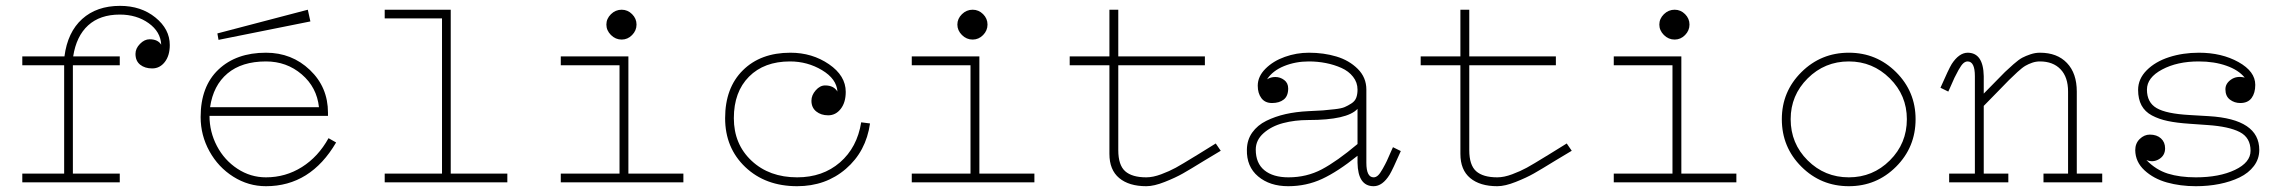

<svg xmlns="http://www.w3.org/2000/svg" viewBox="-20 -623 7835 656"><path d="M530.8 -470.2Q528.8 -514.6 487.8 -543.9Q446.8 -573.2 389.2 -573.2Q321.8 -573.2 281.2 -536.4Q240.7 -499.5 230 -430.2H389.2V-399.9H229V-29.8H389.2V0H56.2V-29.8H199.2V-399.9H56.2V-430.2H200.2Q210.9 -513.2 260.7 -558.1Q310.5 -603 390.1 -603Q461.9 -603 511 -563.2Q560.1 -523.4 560.1 -469.2Q560.1 -433.1 543 -411.1Q525.9 -389.2 500 -389.2Q475.1 -389.2 459 -401.9Q442.9 -414.6 442.9 -439Q442.9 -457.5 458.3 -473.1Q473.6 -488.8 491.2 -488.8Q519.5 -488.8 530.8 -470.2Z M726.6 -486.8 1040.5 -549.8 1031.7 -589.8 722.7 -508.8ZM665.5 -223.1Q665.5 -327.6 726.3 -385.3Q787.1 -442.9 888.7 -442.9Q977.1 -442.9 1038.8 -384Q1100.6 -325.2 1100.6 -237.8V-227.1H695.8Q695.8 -172.4 721.2 -124Q746.6 -75.7 791.3 -46.4Q835.9 -17.1 888.7 -17.1Q955.6 -17.1 1011.5 -52.2Q1067.4 -87.4 1102.5 -150.9L1128.4 -136.2Q1041 13.2 888.7 13.2Q828.6 13.2 777.1 -19.3Q725.6 -51.8 695.6 -106.2Q665.5 -160.6 665.5 -223.1ZM1069.8 -256.8Q1062.5 -324.7 1011 -368.9Q959.5 -413.1 888.7 -413.1Q806.2 -413.1 757.3 -372.1Q708.5 -331.1 697.8 -256.8Z M1520 -589.8H1294.4V-560.1H1490.2V-29.8H1294.4V0H1713.4V-29.8H1520Z M2104 -487.8Q2083 -487.8 2067.4 -503.4Q2051.8 -519 2051.8 -539.1Q2051.8 -559.1 2067.4 -574.5Q2083 -589.8 2104 -589.8Q2124.5 -589.8 2139.6 -574.7Q2154.8 -559.6 2154.8 -539.1Q2154.8 -518.6 2139.6 -503.2Q2124.5 -487.8 2104 -487.8ZM2127 -430.2V-29.8H2314.9V0H1896V-29.8H2096.7V-399.9H1896V-430.2Z M2679.2 -413.1Q2590.8 -413.1 2539.1 -361.1Q2487.3 -309.1 2487.3 -219.2Q2487.3 -130.4 2547.9 -73.7Q2608.4 -17.1 2703.6 -17.1Q2791 -17.1 2849.9 -68.1Q2908.7 -119.1 2922.4 -205.1L2952.6 -201.2Q2939 -105.5 2870.1 -46.1Q2801.3 13.2 2703.6 13.2Q2595.2 13.2 2526.4 -52.2Q2457.5 -117.7 2457.5 -219.2Q2457.5 -322.8 2518.1 -382.8Q2578.6 -442.9 2680.7 -442.9Q2754.9 -442.9 2812.3 -403.6Q2869.6 -364.3 2869.6 -309.1Q2869.6 -272.9 2852.5 -251Q2835.4 -229 2809.6 -229Q2785.2 -229 2768.8 -242.2Q2752.4 -255.4 2752.4 -278.8Q2752.4 -297.9 2767.1 -314.5Q2781.7 -331.1 2799.3 -331.1Q2828.6 -331.1 2841.3 -310.1Q2838.4 -353.5 2788.6 -383.3Q2738.8 -413.1 2679.2 -413.1Z M3303.2 -487.8Q3282.2 -487.8 3266.6 -503.4Q3251 -519 3251 -539.1Q3251 -559.1 3266.6 -574.5Q3282.2 -589.8 3303.2 -589.8Q3323.7 -589.8 3338.9 -574.7Q3354 -559.6 3354 -539.1Q3354 -518.6 3338.9 -503.2Q3323.7 -487.8 3303.2 -487.8ZM3326.2 -430.2V-29.8H3514.2V0H3095.2V-29.8H3295.9V-399.9H3095.2V-430.2Z M3770.5 -399.9H3634.8V-430.2H3770.5V-589.8H3800.8V-430.2H4096.7V-399.9H3800.8V-109.9Q3800.8 -59.1 3824.2 -38.1Q3847.7 -17.1 3896.5 -17.1Q3919.4 -17.1 3947.5 -27.6Q3975.6 -38.1 3997.3 -50Q4019 -62 4063.5 -89.4Q4065.9 -90.8 4067.4 -91.6Q4068.8 -92.3 4070.8 -93.8Q4072.8 -95.2 4074.7 -96.2L4133.8 -132.8L4150.9 -107.9L4094.7 -74.2Q4046.4 -44.4 4021.5 -30.3Q3996.6 -16.1 3959.7 -1.5Q3922.9 13.2 3896.5 13.2Q3837.4 13.2 3804 -14.6Q3770.5 -42.5 3770.5 -97.2Z M4618.2 -90.8Q4550.8 -36.6 4497.1 -11.7Q4443.4 13.2 4381.3 13.2Q4318.4 13.2 4278.6 -20.3Q4238.8 -53.7 4240.2 -111.8Q4240.7 -145 4258.5 -170.2Q4276.4 -195.3 4306.6 -210.2Q4336.9 -225.1 4372.6 -233.2Q4408.2 -241.2 4450.2 -243.2Q4483.9 -244.6 4499.8 -245.8Q4515.6 -247.1 4539.6 -249.8Q4563.5 -252.4 4574.2 -257.1Q4585 -261.7 4597.2 -269.5Q4609.4 -277.3 4613.8 -289.1Q4618.2 -300.8 4618.2 -316.9Q4618.2 -341.3 4603 -360.6Q4587.9 -379.9 4563.2 -390.9Q4538.6 -401.9 4510.3 -407.5Q4481.9 -413.1 4452.1 -413.1Q4406.2 -413.1 4367.2 -397.2Q4328.1 -381.3 4309.1 -352.1Q4321.8 -359.9 4337.4 -359.9Q4354 -359.9 4367.7 -349.6Q4381.3 -339.4 4381.3 -320.8Q4381.3 -294.9 4366.2 -283Q4351.1 -271 4326.2 -271Q4302.2 -271 4289.8 -287.6Q4277.3 -304.2 4277.3 -330.1Q4277.3 -361.8 4303.7 -388.2Q4330.1 -414.6 4369.9 -428.7Q4409.7 -442.9 4452.1 -442.9Q4502.9 -442.9 4546.1 -429.9Q4589.4 -417 4618.9 -387.7Q4648.4 -358.4 4648.4 -316.9V-66.9Q4648.4 -17.1 4673.3 -17.1Q4680.7 -17.1 4687.7 -23.2Q4694.8 -29.3 4704.3 -46.4Q4713.9 -63.5 4718.3 -73Q4722.7 -82.5 4734.9 -110.4Q4737.8 -116.7 4739.3 -120.1L4766.1 -106.9Q4737.8 -42.5 4728 -26.4Q4703.6 13.2 4673.3 13.2Q4619.6 13.2 4618.2 -66.9ZM4270.5 -111.8Q4270.5 -65.4 4300 -41.3Q4329.6 -17.1 4382.3 -17.1Q4444.3 -17.1 4496.1 -44.4Q4547.9 -71.8 4618.2 -130.9V-251Q4583 -212.9 4450.2 -212.9Q4403.8 -212.9 4364 -202.4Q4324.2 -191.9 4297.4 -168.2Q4270.5 -144.5 4270.5 -111.8Z M4969.7 -399.9H4834V-430.2H4969.7V-589.8H5000V-430.2H5295.9V-399.9H5000V-109.9Q5000 -59.1 5023.4 -38.1Q5046.9 -17.1 5095.7 -17.1Q5118.7 -17.1 5146.7 -27.6Q5174.8 -38.1 5196.5 -50Q5218.3 -62 5262.7 -89.4Q5265.1 -90.8 5266.6 -91.6Q5268.1 -92.3 5270 -93.8Q5272 -95.2 5273.9 -96.2L5333 -132.8L5350.1 -107.9L5293.9 -74.2Q5245.6 -44.4 5220.7 -30.3Q5195.8 -16.1 5158.9 -1.5Q5122.1 13.2 5095.7 13.2Q5036.6 13.2 5003.2 -14.6Q4969.7 -42.5 4969.7 -97.2Z M5701.7 -487.8Q5680.7 -487.8 5665 -503.4Q5649.4 -519 5649.4 -539.1Q5649.4 -559.1 5665 -574.5Q5680.7 -589.8 5701.7 -589.8Q5722.2 -589.8 5737.3 -574.7Q5752.4 -559.6 5752.4 -539.1Q5752.4 -518.6 5737.3 -503.2Q5722.2 -487.8 5701.7 -487.8ZM5724.6 -430.2V-29.8H5912.6V0H5493.7V-29.8H5694.3V-399.9H5493.7V-430.2Z M6296.9 13.2Q6201.7 13.2 6134.8 -53.5Q6067.9 -120.1 6067.9 -215.8Q6067.9 -310.1 6134.8 -376.5Q6201.7 -442.9 6296.9 -442.9Q6391.6 -442.9 6458.3 -376.5Q6524.9 -310.1 6524.9 -215.8Q6524.9 -120.1 6458.3 -53.5Q6391.6 13.2 6296.9 13.2ZM6296.9 -17.1Q6378.9 -17.1 6437 -75Q6495.1 -132.8 6495.1 -215.8Q6495.1 -297.4 6436.8 -355.2Q6378.4 -413.1 6296.9 -413.1Q6214.4 -413.1 6156.2 -355.2Q6098.1 -297.4 6098.1 -215.8Q6098.1 -132.8 6156.2 -75Q6214.4 -17.1 6296.9 -17.1Z M6727.5 -362.8Q6727.5 -413.1 6702.6 -413.1Q6695.3 -413.1 6688.2 -407Q6681.2 -400.9 6671.6 -383.8Q6662.1 -366.7 6657.7 -357.2Q6653.3 -347.7 6641.1 -319.8Q6639.6 -316.9 6638.7 -314.7Q6637.7 -312.5 6636.7 -310.1L6609.9 -323.2Q6638.2 -387.7 6648.4 -404.3Q6673.3 -442.4 6702.6 -442.9Q6756.3 -442.9 6757.8 -362.8V-303.2Q6771.5 -316.9 6795.7 -341.8Q6819.8 -366.7 6830.3 -377Q6840.8 -387.2 6859.1 -403.3Q6877.4 -419.4 6889.4 -425.8Q6901.4 -432.1 6917.5 -437.5Q6933.6 -442.9 6949.7 -442.9Q7008.8 -442.9 7042.2 -407.7Q7075.7 -372.6 7075.7 -310.1V-29.8H7162.6V0H6961.9V-29.8H7045.9V-310.1Q7045.9 -359.4 7020.3 -386.2Q6994.6 -413.1 6949.7 -413.1Q6936 -413.1 6923.3 -408.7Q6910.6 -404.3 6900.4 -398.4Q6890.1 -392.6 6873 -377Q6856 -361.3 6844 -349.4Q6832 -337.4 6804.9 -309.3Q6777.8 -281.2 6757.8 -261.2V-29.8H6841.8V0H6639.6V-29.8H6727.5Z M7482.4 13.2Q7429.7 13.2 7384 0.5Q7338.4 -12.2 7307.1 -41Q7275.9 -69.8 7275.4 -109.9Q7275.4 -133.3 7290.8 -148.2Q7306.2 -163.1 7325.2 -163.1Q7349.1 -163.1 7363.3 -150.1Q7377.4 -137.2 7377.4 -116.2Q7377.4 -91.8 7356.9 -79.3Q7336.4 -66.9 7313.5 -76.2Q7346.2 -42.5 7387 -29.8Q7427.7 -17.1 7482.4 -17.1Q7562.5 -17.1 7616 -42.5Q7669.4 -67.9 7669.4 -107.9Q7669.4 -152.8 7632.3 -171.9Q7595.2 -190.9 7522.5 -195.8L7460.4 -200.2Q7417 -203.1 7386.7 -209.5Q7356.4 -215.8 7332.5 -228.5Q7308.6 -241.2 7296.9 -262.9Q7285.2 -284.7 7285.2 -315.9Q7285.2 -353.5 7314.7 -383.1Q7344.2 -412.6 7391.1 -427.7Q7438 -442.9 7493.2 -442.9Q7570.8 -442.9 7628.2 -410.9Q7685.5 -378.9 7685.5 -333Q7685.5 -305.2 7672.9 -288.1Q7660.2 -271 7634.3 -271Q7614.3 -271 7598.9 -282.7Q7583.5 -294.4 7583.5 -317.9Q7583.5 -337.9 7603 -351.3Q7622.6 -364.7 7649.4 -357.9Q7628.4 -383.8 7586.9 -398.4Q7545.4 -413.1 7492.2 -413.1Q7418.9 -413.1 7367.2 -385.5Q7315.4 -357.9 7315.4 -316.9Q7315.4 -272.9 7348.4 -253.7Q7381.3 -234.4 7461.4 -230L7527.3 -226.1Q7699.2 -215.8 7699.2 -110.8Q7699.2 -80.1 7680.9 -55.9Q7662.6 -31.7 7631.8 -16.8Q7601.1 -2 7563 5.6Q7524.9 13.2 7482.4 13.2Z"/></svg>

Font: Compagnon Light
Style: Regular
Weight: 400
Designer: Juliette Duhe, Lea Pradine
Foundry: Velvetyne Type Foundry
Version: Version 1.000;PS 001.000;hotconv 1.0.88;makeotf.lib2.5.64775